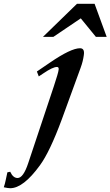

<svg xmlns="http://www.w3.org/2000/svg" viewBox="-143 -724 584 1015"><path d="M300 -432Q298 -417 294 -400.5Q290 -384 283 -365L183 -91Q120 79 68 150Q-20 271 -89 271Q-100 271 -123 266Q-117 249 -113 229Q-109 209 -104 187L-89 184Q-74 217 -50 217Q-20 217 6 139L142 -269Q153 -303 159.5 -324.5Q166 -346 167 -356Q169 -370 158 -370Q136 -370 86 -336L62 -320L52 -346L121 -393Q232 -469 280 -469Q306 -469 300 -432ZM421 -529H364L284 -627L139 -529H84L264 -704H357Z"/></svg>

Font: DG Didot
Style: Bold Italic
Weight: 700
Designer: David Gatwood, Takis Katsoulidis, and George D. Matthiopoulos
Foundry: David Gatwood
Version: Version 1.0